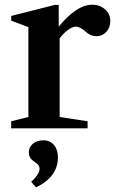

<svg xmlns="http://www.w3.org/2000/svg" viewBox="-20 -556 506 832"><path d="M28.5 0V-30.5L103 -49V-438.5L28.5 -466.5V-487L216.5 -534.5H234.5V-440.5Q272 -486.5 308.5 -511Q345 -535.5 379 -535.5Q413 -535.5 435.5 -515.2Q458 -495 458 -465.5Q458 -437 440.8 -418Q423.5 -399 398 -399Q372.5 -399 352.5 -417.5Q328 -440.5 308.5 -440.5Q294 -440.5 274.5 -426.2Q255 -412 238.5 -390V-49L359.5 -30.5V0ZM136 256 115 231.5Q131 218 141.2 202.5Q151.5 187 151.5 176Q151.5 161 140 153Q128.5 145 116.8 135Q105 125 105 103.5Q105 81.5 122.5 66.8Q140 52 168 52Q196.5 52 213.8 72.2Q231 92.5 231 125.5Q231 210.5 136 256Z"/></svg>

Font: Libre Caslon Text SemiBold
Style: Regular
Weight: 600
Designer: Pablo Impallari, Rodrigo Fuenzalida, Katja Schimmel
Foundry: Pablo Impallari, Rodrigo Fuenzalida
Version: Version 2.000